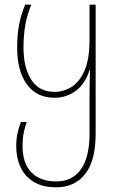

<svg xmlns="http://www.w3.org/2000/svg" viewBox="-20 -547 498 817"><path d="M219 250Q161 250 123 226.5Q85 203 67 163.5Q49 124 49 75Q49 41 56 14Q63 -13 69 -28H94Q87 -11 81.5 15Q76 41 76 75Q76 148 113.5 186.5Q151 225 219 225Q289 225 325 172.5Q361 120 361 22V-128Q361 -153 361.5 -184.5Q362 -216 363 -249H361Q343 -191 303 -161Q263 -131 212 -131Q136 -131 94.5 -188Q53 -245 53 -343Q53 -398 61 -441Q69 -484 87 -527H113Q95 -483 87.5 -440Q80 -397 80 -343Q80 -260 113 -208Q146 -156 212 -156Q251 -156 285 -177.5Q319 -199 340 -247.5Q361 -296 361 -379V-527H387V23Q387 137 342.5 193.5Q298 250 219 250Z"/></svg>

Font: Noto Sans Georgian Condensed Thin
Style: Regular
Weight: 100
Width: 3
Designer: Monotype Design Team, Akaki Razmadze
Foundry: Google LLC
Version: Version 2.005; ttfautohint (v1.8.4.7-5d5b)